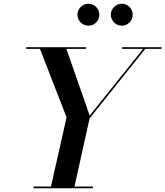

<svg xmlns="http://www.w3.org/2000/svg" viewBox="-20 -1001 879 1021"><path d="M569.4 -922.6Q569.4 -946.7 586.6 -963.9Q603.9 -981.1 627.9 -981.1Q651.9 -981.1 668.8 -963.9Q685.6 -946.7 685.6 -922.6Q685.6 -898.6 668.8 -881.6Q651.9 -864.5 627.9 -864.5Q603.9 -864.5 586.6 -881.6Q569.4 -898.6 569.4 -922.6ZM391.9 -922.6Q391.9 -946.7 409.1 -963.9Q426.4 -981.1 450.4 -981.1Q474.4 -981.1 491.3 -963.9Q508.1 -946.7 508.1 -922.6Q508.1 -898.6 491.3 -881.6Q474.4 -864.5 450.4 -864.5Q426.4 -864.5 409.1 -881.6Q391.9 -898.6 391.9 -922.6ZM158.5 -9H251L334 -377L192.5 -741H119V-750H437.5V-741H333L457 -386.5L741 -741H629V-750H839V-741H752.5L456.5 -371.5L376 -9H474V0H158.5Z"/></svg>

Font: Bodoni* 24pt Medium
Style: Italic
Weight: 500
Italic angle: -13°
Version: Version 2.3